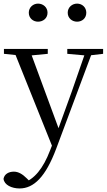

<svg xmlns="http://www.w3.org/2000/svg" viewBox="-30 -792 602 1083"><path d="M80.4 271C160.6 271 227.4 205.7 287.1 46.5L497.2 -516H458.3L374.4 -274.3L285.2 -27.8L280.6 -15.2L251.9 57.6C214.5 156.1 162.7 222.3 97.5 240.1L117.3 257.1L148.8 241.4L120.1 213.2C97.5 190.7 74 176.2 48.2 176.2C20.3 176.2 -5.3 189.1 -10.1 216.7C-6.3 251.3 36.2 271 80.4 271ZM271.7 51.4 309.7 -46.2 303.7 -59.3 135.3 -516H44ZM-7.8 -488.4 91.1 -478.1H132.9L239.5 -488.4V-516H-7.8ZM349.5 -488.4 455.3 -478.9H470.3L551.6 -488.4V-516H349.5ZM184.4 -669.7C212.9 -669.7 238.1 -688.8 238.1 -720.3C238.1 -751.2 212.9 -771.6 184.4 -771.6C157.6 -771.6 132.4 -751.2 132.4 -720.3C132.4 -688.8 157.6 -669.7 184.4 -669.7ZM404.9 -669.7C432.7 -669.7 456.8 -688.8 456.8 -720.3C456.8 -751.2 432.7 -771.6 404.9 -771.6C377.3 -771.6 352 -751.2 352 -720.3C352 -688.8 377.3 -669.7 404.9 -669.7Z"/></svg>

Font: Source Han Serif CN VF
Style: Regular
Weight: 250
Designer: Ryoko NISHIZUKA 西塚涼子 (kana & ideographs); Frank Grießhammer (Latin, Greek & Cyrillic); Wenlong ZHANG 张文龙 (bopomofo); San
Foundry: Adobe
Version: Version 2.002;hotconv 1.1.0;makeotfexe 2.6.0